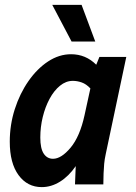

<svg xmlns="http://www.w3.org/2000/svg" viewBox="-20 -755 555 786"><path d="M20 -175Q20 -244 40.5 -308Q61 -372 96.5 -423Q132 -474 177 -503.5Q222 -533 271 -533Q331 -533 374 -490L387 -522H497L413 -125Q408 -102 406.5 -84.5Q405 -67 404 -45L403 0H287L290 -75Q262 -34 226 -11.5Q190 11 151 11Q92 11 56 -38Q20 -87 20 -175ZM145 -192Q145 -147 159 -126Q173 -105 197 -105Q231 -105 269 -150.5Q307 -196 326 -283L350 -393Q333 -411 314.5 -417.5Q296 -424 278 -424Q250 -424 225.5 -404Q201 -384 183 -350.5Q165 -317 155 -276Q145 -235 145 -192ZM194 -735H314L370 -585H273Z"/></svg>

Font: Radio Canada Condensed SemiBold
Style: Italic
Weight: 600
Width: 3
Italic angle: -12°
Designer: Charles Daoud, Etienne Aubert Bonn, Alexandre Saumier Demers, Jacques Le Bailly
Foundry: Radio-Canada
Version: Version 2.104; ttfautohint (v1.8.4.7-5d5b);gftools[0.9.28.de